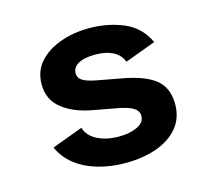

<svg xmlns="http://www.w3.org/2000/svg" viewBox="-81 -607 795 717"><g transform="rotate(-15 316.0 -249.0)"><path d="M321.7 12Q263.6 12 214.2 -2.6Q164.9 -17.1 129.4 -45Q93.9 -72.9 75.6 -113.6L195.1 -157.8Q205.1 -125.1 240.1 -107.5Q275.1 -89.9 323.4 -89.9Q364.5 -89.9 393.8 -103.5Q423.1 -117.1 423.1 -143.3Q423.1 -162.1 404.8 -174.2Q386.5 -186.3 340.9 -194.4L253.3 -210.6Q180.7 -223.8 137.2 -258.7Q93.7 -293.7 93.7 -352.2Q93.7 -404.2 125.3 -439Q156.8 -473.8 208 -491.8Q259.2 -509.9 318.7 -509.9Q391.8 -509.9 452.4 -483.9Q512.9 -457.9 540.7 -396.8L421.7 -352.6Q411.1 -380.6 383.8 -394.7Q356.5 -408.7 316.7 -408.7Q272.4 -408.7 249.7 -395.5Q227 -382.2 227 -359.9Q227 -342.3 242.2 -332.1Q257.5 -321.8 293.1 -314.9L384.6 -297.9Q475.9 -281.9 516.1 -249Q556.4 -216.2 556.4 -152.8Q556.4 -98.4 524.9 -61.5Q493.5 -24.6 440.4 -6.3Q387.3 12 321.7 12Z"/></g></svg>

Font: Atkinson Hyperlegible Mono ExtraLight
Style: Regular
Weight: 200
Monospace: yes
Designer: Elliott Scott, Megan Eiswerth, Linus Boman, Theodore Petrosky, Letters from Sweden
Foundry: Applied Design Works, Letters from Sweden
Version: Version 2.001